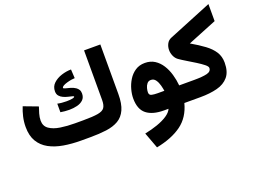

<svg xmlns="http://www.w3.org/2000/svg" viewBox="-136 -1009 2101 1586"><g transform="rotate(-20 914.5 -216.5)"><path d="M432.1 -151.4H504.4Q590.8 -151.4 634.8 -159.2Q678.7 -167 693.6 -189.5Q708.5 -211.9 708.5 -255.4V-691.9H851.6V-256.8Q851.6 -170.9 828.1 -119.4Q804.7 -67.9 760.5 -42.2Q716.3 -16.6 653.8 -8.3Q591.3 0 512.7 0H432.1Q350.1 0 278.8 -12.2Q207.5 -24.4 153.6 -53.7Q99.6 -83 69.1 -133.8Q38.6 -184.6 38.6 -261.7Q38.6 -308.1 48.8 -351.6Q59.1 -395 74.2 -431.6L199.7 -384.3Q191.4 -360.8 182.1 -329.3Q172.9 -297.9 172.9 -269Q172.9 -220.2 209.5 -194.8Q246.1 -169.4 305.4 -160.4Q364.7 -151.4 432.1 -151.4ZM350.1 -354Q367.2 -350.1 388.2 -348.1Q409.2 -346.2 429.2 -346.2Q458.5 -346.2 479.7 -350.1Q501 -354 501 -361.8Q501 -365.7 487.5 -368.9Q474.1 -372.1 453.9 -377Q433.6 -381.8 413.6 -390.6Q393.6 -399.4 380.1 -415Q366.7 -430.7 366.7 -455.6Q366.7 -498 396.2 -525.6Q425.8 -553.2 469 -566.9Q512.2 -580.6 553.2 -580.6L557.6 -502.9Q545.9 -502.9 526.4 -499.8Q506.8 -496.6 486.8 -490.7Q466.8 -484.9 452.9 -477.1Q439 -469.2 439 -460Q439 -454.1 456.5 -450Q474.1 -445.8 498.3 -439Q522.5 -432.1 542 -418.9Q555.2 -409.7 563.2 -396.5Q571.3 -383.3 571.3 -363.8Q571.3 -328.6 550.5 -308.6Q529.8 -288.6 497.1 -280.3Q464.4 -272 427.2 -272Q407.7 -272 387.9 -273.9Q368.2 -275.9 350.1 -278.8Z M1143.6 -422.9Q1193.4 -422.9 1229.7 -399.4Q1266.1 -376 1291 -336.7Q1315.9 -297.4 1329.8 -249Q1343.8 -200.7 1348.1 -151.4H1379.9V0H1338.4Q1308.1 116.2 1223.6 178Q1139.2 239.7 1001 267.1L948.7 126.5Q1007.8 114.7 1060.3 96.4Q1112.8 78.1 1149.9 53.7Q1187 29.3 1199.2 0H1159.7Q1060.1 0 1007.1 -42Q954.1 -84 954.1 -179.7Q954.1 -215.8 965.3 -257.8Q976.6 -299.8 999.8 -337.4Q1022.9 -375 1058.8 -398.9Q1094.7 -422.9 1143.6 -422.9ZM1159.7 -151.4H1217.8Q1214.8 -171.9 1207.3 -200.9Q1199.7 -230 1184.3 -252Q1168.9 -273.9 1142.6 -273.9Q1121.6 -273.9 1108.9 -258.3Q1096.2 -242.7 1090.8 -221.9Q1085.4 -201.2 1085.4 -185.5Q1085.4 -161.1 1106.9 -156.2Q1128.4 -151.4 1159.7 -151.4Z M1549.3 -446.8Q1616.2 -408.2 1664.8 -372.3Q1713.4 -336.4 1739.5 -295.4Q1765.6 -254.4 1765.6 -200.2Q1765.6 -120.1 1729 -76.7Q1692.4 -33.2 1627.9 -16.6Q1563.5 0 1480 0H1361.8V-151.4H1479.5Q1554.2 -151.4 1593 -161.1Q1631.8 -170.9 1631.8 -202.1Q1631.8 -215.3 1607.7 -234.6Q1583.5 -253.9 1547.6 -276.4Q1511.7 -298.8 1474.9 -320.8Q1438 -342.8 1412.6 -360.8Q1391.6 -376 1380.4 -401.6Q1369.1 -427.2 1369.1 -454.1Q1369.1 -482.9 1382.3 -508.3Q1395.5 -533.7 1422.9 -544.4L1804.7 -700.2V-550.3Z"/></g></svg>

Font: Vazirmatn RD Black
Style: Regular
Weight: 900
Designer: Saber Rastikerdar
Foundry: Saber Rastikerdar
Version: Version 32.102